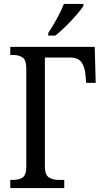

<svg xmlns="http://www.w3.org/2000/svg" viewBox="-20 -951 526 971"><path d="M224 -771V-784Q247 -819 268.5 -858Q290 -897 303 -931H402V-921Q391 -904 367 -876Q343 -848 314 -819.5Q285 -791 260 -771ZM32 0V-41H45Q76 -41 94.5 -53.5Q113 -66 113 -109V-604Q113 -648 94 -660.5Q75 -673 47 -673H32V-714H459L464 -532H416L412 -576Q409 -611 392.5 -635.5Q376 -660 334 -660H207V-111Q207 -67 227 -54Q247 -41 278 -41H305V0Z"/></svg>

Font: Noto Serif Condensed
Style: Regular
Weight: 400
Width: 3
Designer: Monotype Design Team
Foundry: Monotype Imaging Inc.
Version: Version 2.013; ttfautohint (v1.8.4.7-5d5b)